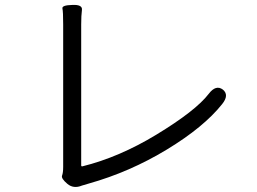

<svg xmlns="http://www.w3.org/2000/svg" viewBox="-20 -753 1040 778"><path d="M312 -1Q278 13 253 -8Q227 -30 231.5 -41.5Q236 -53 236 -77V-654Q236 -705 233 -718.5Q230 -732 273 -733Q315 -735 312 -712.5Q309 -690 309 -654V-83Q309 -78 314 -79Q463 -116 613 -207Q773 -304 826 -373Q855 -411 883 -390Q910 -368 880 -331Q806 -238 656 -147Q506 -56 339 -9Q317 -3 312 -1Z"/></svg>

Font: Resource Han Rounded KR Normal
Style: Regular
Weight: 350
Designer: Cyano Hao (round all glyphs); Ryoko NISHIZUKA 西塚涼子 (kana, bopomofo & ideographs); Paul D. Hunt (Latin, Greek & Cyrillic)
Foundry: Cyano Hao
Version: 0.990